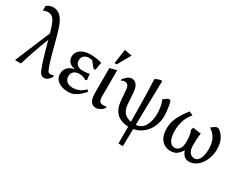

<svg xmlns="http://www.w3.org/2000/svg" viewBox="-95 -1280 2635 2079"><g transform="rotate(30 1222.5 -240.0)"><path d="M27.4 0 210.8 -438.7 189 -510.1Q177.5 -548.1 162.6 -574.8Q147.7 -601.5 128.1 -615.2Q108.4 -629 82.7 -629Q66.1 -629 50.1 -625.6Q34.1 -622.2 20.6 -613.4V-672.1Q35.1 -685.8 56.6 -694.2Q78.1 -702.6 104 -702.6Q161.4 -702.6 199.8 -660.5Q238.2 -618.3 263.9 -539.6Q284.7 -475 302.8 -405.2Q321 -335.4 339.4 -266.3Q357.8 -197.2 378.7 -133.6Q389.7 -101.6 397.5 -85.2Q405.3 -68.7 413.8 -63.2Q422.3 -57.7 433 -57.7Q441.7 -57.7 452.8 -60Q463.8 -62.4 475 -68V-44.6Q457.3 -18.1 437.5 -3.6Q417.7 10.9 394.6 10.9Q372.4 10.9 357.6 -1.3Q342.8 -13.5 331.1 -40.3Q319.4 -67.2 305.4 -109.4Q284.4 -171.8 265.8 -239.7Q247.1 -307.5 230 -368.8Q194.4 -282.7 161.6 -186.2Q128.8 -89.8 101.7 0Z M696.9 11.7Q649.3 11.7 609.7 -2.9Q570.2 -17.5 546.8 -46.2Q523.4 -74.8 523.4 -116.7Q523.4 -163.9 554.8 -197.4Q586.2 -230.9 644.8 -237.9Q592.8 -244.6 565.9 -272.4Q539 -300.3 539 -337.9Q539 -377.6 561.3 -405.4Q583.5 -433.2 622.2 -447.4Q660.9 -461.7 710 -461.7Q744.7 -461.7 781.9 -456.1Q819.2 -450.6 850.6 -440.9L834.3 -344H810.3L751.6 -416.7Q743.9 -418.7 734 -420.2Q724.2 -421.7 713.7 -421.7Q674.3 -421.7 650.2 -401.5Q626 -381.2 626 -343.6Q626 -309.2 650 -287.7Q674 -266.1 715.6 -266.1Q735.8 -266.1 758.4 -268.2Q780.9 -270.4 802.5 -276L811.5 -200L791.9 -194.4Q776.9 -205.4 755.3 -212.4Q733.7 -219.4 706.9 -219.4Q665.2 -219.4 639.9 -197.9Q614.6 -176.4 614.6 -136.9Q614.6 -98.6 641.4 -75.1Q668.2 -51.7 715.9 -51.7Q760 -51.7 797.5 -68.2Q835 -84.7 863.6 -117.6L885.7 -97.6Q838.4 -46 804 -22.9Q769.5 0.1 743.7 5.9Q717.9 11.7 696.9 11.7Z M1039.9 11.6Q1005.7 11.6 985.7 -11.6Q965.7 -34.8 960 -69.4Q957.3 -86.9 956.3 -105.4Q955.4 -124 955.4 -143V-435.6L1040.6 -458.6V-145.4Q1040.6 -131.3 1041 -117Q1041.4 -102.8 1045 -90Q1048.6 -71.9 1062.3 -62.8Q1075.9 -53.6 1094.7 -53.6Q1104.5 -53.6 1114.9 -54.5Q1125.3 -55.5 1138.5 -58.5V-41.3Q1124 -22.8 1107.4 -11Q1090.7 0.7 1073.7 6.1Q1056.8 11.6 1039.9 11.6ZM977.4 -510.1 1003 -690 1096.5 -673 1004.5 -510.1Z M1449.1 223Q1449.1 176.2 1448.9 122.8Q1448.7 69.4 1449.1 11.6Q1386.1 9.6 1343.3 -12.9Q1300.6 -35.4 1276.3 -74.1Q1252 -112.7 1245 -164.1Q1238.3 -213.1 1236.1 -254Q1234 -295 1230 -327Q1226.1 -363.5 1212.1 -378.8Q1198.1 -394 1174.7 -394Q1154.1 -394 1130.1 -380V-398Q1164.6 -437.5 1185.2 -448.8Q1205.8 -460 1223.7 -460Q1262.2 -460 1285 -431Q1307.9 -402 1313.5 -342Q1317.5 -307 1319.1 -267Q1320.6 -227 1325 -183Q1330.3 -128.9 1360.1 -94.1Q1389.9 -59.3 1448.6 -49.4Q1448 -141.2 1446.7 -234.7Q1445.3 -328.2 1443.3 -415.7Q1441.4 -503.2 1437.4 -576Q1448 -582.7 1460.5 -588.7Q1472.9 -594.6 1488.2 -598.3Q1503.4 -602 1521.7 -602L1510.5 -46Q1550.4 -49.2 1577.6 -69.3Q1604.8 -89.4 1620.9 -121.4Q1637.1 -153.3 1644.6 -190.9Q1652.1 -228.5 1652.1 -266.7Q1652.1 -310.9 1644.1 -353.8Q1636.2 -396.7 1621.1 -430L1672.5 -466H1702.5Q1712.1 -440.6 1718.2 -408.7Q1724.3 -376.7 1727.6 -344.4Q1730.9 -312.1 1730.9 -285.7Q1730.9 -207.1 1701.6 -145.2Q1672.3 -83.4 1622.2 -44.1Q1572.2 -4.8 1509.1 7.5L1505 223Z M1974.7 11.7Q1933.1 11.7 1897.4 -8.8Q1861.8 -29.3 1840.6 -71.8Q1819.5 -114.3 1819.5 -180.3Q1819.5 -203.3 1823 -230Q1826.6 -256.7 1838.7 -290.5Q1850.8 -324.3 1875.6 -366.6Q1900.4 -409 1942 -463.6L1991.6 -441.9Q1941.8 -383.7 1924.7 -322.2Q1907.6 -260.7 1907.6 -199.7Q1907.6 -155.7 1917.3 -119.3Q1927 -82.9 1947.1 -62Q1967.2 -41 1998.7 -41Q2030.5 -41 2053.9 -68.4Q2077.4 -95.7 2077.4 -164.9Q2077.4 -207.9 2072.5 -240.9Q2067.6 -273.9 2055.3 -297.9L2065.3 -330.9L2167.6 -315.9Q2162 -280.2 2159.8 -243.6Q2157.6 -207.1 2157.6 -173.1Q2157.6 -123.1 2170.3 -95.6Q2183 -68.1 2202.3 -58.1Q2221.6 -48 2240.7 -48Q2279.2 -48 2302.9 -91Q2326.6 -134.1 2326.6 -214.1Q2326.6 -294.1 2298.5 -343.5Q2270.4 -392.9 2221 -423.9L2276 -462H2306Q2354.6 -431 2380.1 -380Q2405.6 -328.9 2405.6 -252.9Q2405.6 -200.9 2390.1 -153.5Q2374.6 -106 2347.4 -68.5Q2320.2 -31.1 2283.6 -9.7Q2246.9 11.7 2204.7 11.7Q2171.4 11.7 2146.9 -9.4Q2122.4 -30.5 2107.6 -73Q2083.3 -33.1 2053.8 -10.7Q2024.2 11.7 1974.7 11.7Z"/></g></svg>

Font: Ancizar Serif Light
Style: Regular
Weight: 300
Designer: Cesar Puertas, Viviana Monsalve, Julian Moncada, Julian Prieto, Jose Castro, Felipe Aragon, Mariel Hernandez, Sara Alarc
Version: Version 8.100